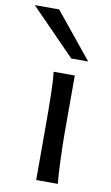

<svg xmlns="http://www.w3.org/2000/svg" viewBox="-139 -827 504 872"><g transform="rotate(10 112.5 -390.5)"><path d="M183.1 -231.9Q183.1 -208.5 183.8 -176.5Q184.6 -144.5 185.8 -111.8Q187 -79.1 188.7 -49.3Q190.4 -19.5 192.9 0H92.8V-258.8Q92.8 -294.4 92.5 -329.1Q92.3 -363.8 91.6 -394.8Q90.8 -425.8 89.4 -452.4Q87.9 -479 85.4 -498H183.1ZM61 -781.2 231.9 -571.3H153.8L-51.3 -781.2Z"/></g></svg>

Font: Andika Am
Style: Regular
Weight: 400
Designer: Victor Gaultney, Annie Olsen, Julie Remington, Don Collingsworth, Eric Hays, Becca Hirsbrunner
Foundry: SIL International
Version: Version 5.000